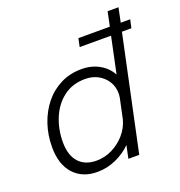

<svg xmlns="http://www.w3.org/2000/svg" viewBox="-140 -901 966 1029"><g transform="rotate(-20 343.0 -386.5)"><path d="M241.5 9.5Q156.5 9.5 107 -45Q57.5 -99.5 57.5 -198Q57.5 -267 78.2 -328.5Q99 -390 137.2 -437.2Q175.5 -484.5 229 -511.2Q282.5 -538 348 -538Q404.5 -538 448.5 -513.2Q492.5 -488.5 515.5 -446L559 -652H380L390 -699.5H569.5L586.5 -781.5H648.5L631.5 -699.5H685.5L675 -652H621L482.5 0H420.5L436 -73Q397.5 -35 347.2 -12.8Q297 9.5 241.5 9.5ZM121 -203.5Q121 -129 156.8 -89Q192.5 -49 258 -49Q305 -49 347.8 -70.2Q390.5 -91.5 421.5 -127.2Q452.5 -163 464.5 -207L489 -322Q491.5 -337 491.5 -347.5Q491.5 -385.5 472.8 -415.8Q454 -446 421.8 -463.8Q389.5 -481.5 348.5 -481.5Q276 -481.5 225.2 -443Q174.5 -404.5 147.8 -341Q121 -277.5 121 -203.5Z"/></g></svg>

Font: Epilogue Light
Style: Italic
Weight: 300
Italic angle: -12°
Designer: Tyler Finck
Foundry: Etcetera Type Co
Version: Version 2.111; ttfautohint (v1.8.3)